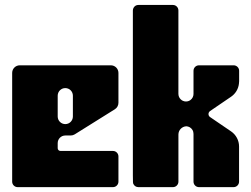

<svg xmlns="http://www.w3.org/2000/svg" viewBox="-20 -769 1032 789"><path d="M444.2 0C456.6 0 466.7 -10 466.7 -22.5V-126.2C466.7 -138.6 456.6 -148.7 444.2 -148.7H228.4C222.2 -148.7 217.1 -153.7 217.1 -159.9V-181C217.1 -198.2 231.1 -212.2 248.3 -212.2H270.6C276.4 -212.2 282.1 -213.8 287.1 -216.9L452 -320C461.1 -325.7 466.7 -335.7 466.7 -346.5V-469.4C466.7 -486.7 452.7 -500.6 435.5 -500.6H61.2C44 -500.6 30 -486.7 30 -469.4V-22.5C30 -10.1 40 0 52.5 0H444.2ZM217.1 -375.8C217.1 -393.1 231.1 -407 248.3 -407C265.6 -407 279.5 -393.1 279.5 -375.8V-290.2C279.5 -273 265.6 -259 248.4 -259C231.1 -259 217.1 -273 217.1 -290.2V-375.8Z M843.3 -312.7 929.7 -371.6C947.6 -383.8 959.3 -403.2 961.8 -424.5C962.3 -428.1 962.7 -431.7 962.7 -435.3V-478.2C962.7 -490.5 952.6 -500.6 940.2 -500.6H797.7C785.3 -500.6 775.2 -490.6 775.2 -478.2V-383C775.2 -373.2 770.6 -364 762.8 -358.1C761.7 -357.3 760.5 -356.6 759.4 -356C758.9 -355.7 758.4 -355.4 757.9 -355.1C756.9 -354.7 756 -354.3 755 -353.9C754 -353.6 753.1 -353.3 752.1 -353C751.4 -352.8 750.7 -352.7 749.9 -352.5C748.1 -352.2 746.3 -351.9 744.4 -351.9C742.3 -351.9 740.2 -352.2 738.2 -352.5C738.1 -352.6 737.9 -352.6 737.8 -352.7C736 -353.1 734.2 -353.6 732.5 -354.3C732.3 -354.4 732.1 -354.4 731.9 -354.5C730.2 -355.3 728.6 -356.2 727 -357.2C727 -357.2 726.9 -357.3 726.9 -357.3C720.3 -361.8 715.5 -368.7 713.8 -376.7C713.8 -376.8 713.8 -376.9 713.8 -377C713.4 -379 713.1 -381 713.1 -383.1V-726.1C713.1 -738.5 703.1 -748.6 690.7 -748.6H548.5C542.3 -748.6 536.6 -746.1 532.6 -742C531.1 -740.5 529.9 -738.8 528.9 -737C527.1 -733.7 526 -730.1 526 -726.1V-713V-49C526 -19.4 526.6 -16.4 527.8 -13.7C529.5 -9.7 532.3 -6.2 535.9 -3.8C539.5 -1.4 543.8 0 548.5 0H690.7C703.1 0 713.2 -10 713.2 -22.5V-216.2C713.2 -234.5 727.7 -249.3 745.9 -250.1C755.5 -249.5 765.1 -244.7 771 -234.8C773.9 -229.9 775.2 -224.2 775.2 -218.5V-22.5C775.2 -10 785.3 0 797.7 0H939.9C952.3 0 962.4 -10 962.4 -22.5V-167.1C962.4 -191.9 950.1 -215 929.7 -229L843.3 -287.9C834.6 -293.8 834.6 -306.7 843.3 -312.6Z"/></svg>

Font: Gridlock
Style: Regular
Weight: 400
Designer: Abhik Krishna Ghosh
Version: Version 001.000